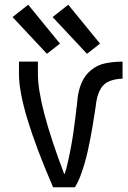

<svg xmlns="http://www.w3.org/2000/svg" viewBox="-20 -790 540 810"><path d="M204 0Q60 -333 60 -477V-530H140V-477Q140 -348 250 -58L252 -55L253 -58Q260 -76 264 -96Q272 -130 278.5 -164.5Q285 -199 290 -233.5Q295 -268 299 -302L300 -312L302 -327V-332L304 -342L306 -362L307 -372Q310 -406 323.5 -439Q337 -472 364.5 -494.5Q392 -517 427 -523.5Q462 -530 497 -530V-458Q470 -458 444 -448.5Q418 -439 404.5 -415Q391 -391 387 -364L386 -359L385 -349L384 -344L383 -335L381 -325L380 -315L379 -311Q375 -284 370.5 -257.5Q366 -231 361 -204.5Q356 -178 350 -151.5Q344 -125 336.5 -99.5Q329 -74 319.5 -48.5Q310 -23 296 0ZM178 -563 33 -718 99 -770 233 -606ZM347 -563 202 -718 268 -770 402 -606Z"/></svg>

Font: Iosevka SS01
Style: Regular
Weight: 400
Monospace: yes
Designer: Belleve Invis
Foundry: Belleve Invis
Version: 2.3.3; ttfautohint (v1.8.3)